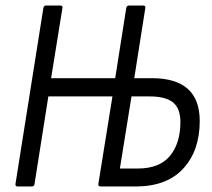

<svg xmlns="http://www.w3.org/2000/svg" viewBox="-20 -675 766 695"><path d="M44 0Q35 0 36 -9L137 -646Q139 -655 146 -655H198Q208 -655 206 -646L165 -392H397L437 -646Q439 -655 447 -655H498Q508 -655 506 -646L466 -392H530Q616 -392 659.5 -353.5Q703 -315 703 -237Q703 -130 643.5 -65Q584 0 471 0H344Q335 0 336 -9L387 -326H155L105 -9Q104 0 95 0ZM414 -65H478Q558 -65 595.5 -111Q633 -157 633 -233Q633 -283 606 -304.5Q579 -326 521 -326H456Z"/></svg>

Font: Sofia Sans Condensed
Style: Italic
Weight: 400
Italic angle: -9°
Designer: Botio Nikoltchev, Ani Petrova
Foundry: lettersoup
Version: Version 4.101